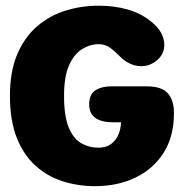

<svg xmlns="http://www.w3.org/2000/svg" viewBox="-20 -645 659 676"><path d="M314.5 10.5Q254.5 10.5 200.5 -6.8Q146.5 -24 104.8 -61.8Q63 -99.5 39 -160Q15 -220.5 15 -307.5Q15 -394 41 -454.5Q67 -515 111.2 -552.8Q155.5 -590.5 211.5 -607.8Q267.5 -625 327.5 -625Q381 -625 428.8 -611.8Q476.5 -598.5 514 -567.5Q537 -549 547.8 -528.2Q558.5 -507.5 558.5 -487.5Q558.5 -455 533.5 -433.5Q508.5 -412 477.5 -412Q456 -412 436.5 -421.5Q417 -431 403.5 -445Q391 -458.5 371.5 -474Q352 -489.5 328.5 -489.5Q297.5 -489.5 269.2 -472.2Q241 -455 223.2 -415.2Q205.5 -375.5 205.5 -307.5Q205.5 -235 222.2 -195.5Q239 -156 266.5 -140.5Q294 -125 326.5 -125Q353.5 -125 370.8 -137.8Q388 -150.5 396.8 -171Q405.5 -191.5 406 -214.5H375Q338.5 -214.5 316.2 -229.5Q294 -244.5 294 -278Q294 -312 315.2 -326.5Q336.5 -341 373 -341H497.5Q548.5 -341 570.5 -316.8Q592.5 -292.5 592.5 -246.5Q592.5 -164.5 556 -107Q519.5 -49.5 456.5 -19.5Q393.5 10.5 314.5 10.5Z"/></svg>

Font: Sono ExtraLight Monospace ExtraBold
Style: Regular
Weight: 800
Version: Version 2.112